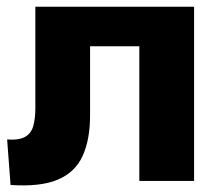

<svg xmlns="http://www.w3.org/2000/svg" viewBox="-20 -540 651 573"><path d="M11.5 12 1.3 -123.7Q36.8 -121.2 55.1 -131.7Q73.3 -142.2 79.4 -164.3Q85.5 -186.5 85.5 -217.3V-520H248.8V-195.7Q248.8 -123.2 226.5 -74.4Q204.2 -25.7 152.3 -3.8Q100.5 18 11.5 12ZM180.2 -402V-520H479.8V-402ZM395.8 0V-520H559.2V0Z"/></svg>

Font: Murecho Thin
Style: Regular
Weight: 100
Designer: Neil Summerour
Foundry: Positype
Version: Version 1.010